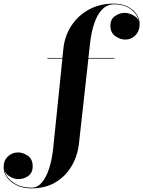

<svg xmlns="http://www.w3.org/2000/svg" viewBox="-230 -780 791 1060"><path d="M31.5 -460H114.5L120 -511.5Q127 -581 163.5 -637.2Q200 -693.5 260 -726.8Q320 -760 397.5 -760Q443 -760 475 -743.5Q507 -727 524 -701.5Q541 -676 541 -648.5Q541 -608.5 517.8 -585Q494.5 -561.5 462 -561.5Q434 -561.5 406.8 -580.2Q379.5 -599 379.5 -638.5Q379.5 -674 405.2 -691.5Q431 -709 458.5 -709Q479 -709 502.2 -697.5Q525.5 -686 535.5 -667.5Q527.5 -702.5 492 -729.2Q456.5 -756 400 -756Q361 -756 333.8 -727.5Q306.5 -699 290.2 -650.2Q274 -601.5 267 -540L258 -460H402V-456.5H258L206 11.5Q198.5 80.5 165.5 136.8Q132.5 193 76.5 226.5Q20.5 260 -57 260Q-102.5 260 -137 243.2Q-171.5 226.5 -190.8 200Q-210 173.5 -210 143.5Q-210 105.5 -186.2 83.5Q-162.5 61.5 -130.5 61.5Q-102.5 61.5 -76 80.2Q-49.5 99 -49.5 138.5Q-49.5 174 -74.2 191.5Q-99 209 -128.5 209Q-149 209 -171.2 197.2Q-193.5 185.5 -203.5 166Q-193.5 202.5 -154 229.2Q-114.5 256 -54.5 256Q-23 256 1.2 227.5Q25.5 199 41.2 150Q57 101 63.5 40L114.5 -456.5H31.5Z"/></svg>

Font: Bodoni* 48pt
Style: Bold
Weight: 700
Version: Version 2.3